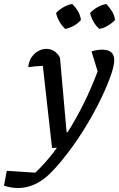

<svg xmlns="http://www.w3.org/2000/svg" viewBox="-106 -742 597 963"><path d="M-86 189 -72 115 71 124Q119 79 165 19Q211 -41 253.5 -112Q296 -183 332 -260.5Q368 -338 396 -418L398 -338L353 -484Q381 -493 407 -493Q436 -493 451.5 -480Q467 -467 467 -440Q467 -415 452 -370Q432 -312 400.5 -247Q369 -182 330 -117Q291 -52 249 5Q207 62 167.5 105Q128 148 95 168Q42 201 -16 201Q-51 201 -86 189ZM155 0 103 -464 128 -412Q88 -411 69.5 -409Q51 -407 36 -405Q38 -433 51.5 -453.5Q65 -474 85 -485.5Q105 -497 127 -497Q148 -497 166 -485.5Q184 -474 195 -452L228 -79H272L220 -2ZM256 -722Q273 -706 285 -685.5Q297 -665 300 -642Q286 -625 264.5 -613Q243 -601 221 -597Q204 -613 192 -634Q180 -655 175 -677Q192 -694 212.5 -706Q233 -718 256 -722ZM427 -722Q444 -705 456 -685Q468 -665 471 -642Q455 -625 434.5 -613Q414 -601 392 -597Q375 -612 363 -633Q351 -654 346 -677Q362 -694 383 -706Q404 -718 427 -722Z"/></svg>

Font: Piazzolla Thin SemiBold
Style: Italic
Weight: 600
Italic angle: -11.3°
Version: Version 2.005